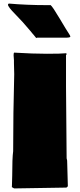

<svg xmlns="http://www.w3.org/2000/svg" viewBox="-20 -1031 445 1068"><path d="M47.9 -52.2Q47.9 -151.4 53.2 -189.9Q53.2 -402.3 59.1 -618.2Q57.6 -648.9 57.6 -680.2V-696.3Q55.7 -711.4 55.7 -723.1Q55.7 -734.9 58.1 -738.3Q162.6 -731.9 241.2 -731.9Q319.8 -731.9 349.1 -734.9Q350.1 -733.4 350.6 -726.6H347.2V-549.8L350.6 -152.3Q350.6 -147.9 352.1 -145V-144Q353.5 -141.1 353.5 -137.7L357.4 4.4Q355 9.8 348.6 12.7H332L58.6 17.1Q53.7 14.6 45.9 9.8L46.4 1.5ZM258.3 -1002.4 261.2 -1002.9Q272 -995.1 311.8 -928Q351.6 -860.8 361.3 -846.9Q371.1 -833 371.1 -827.1Q371.1 -821.3 341.3 -821.3H186L183.1 -820.3Q182.6 -820.3 181.6 -819.3Q180.7 -820.3 164.1 -840.8V-840.3L148.9 -858.9Q105.5 -911.1 64.9 -951.9Q24.4 -992.7 24.4 -1004.9Q24.4 -1007.8 28.8 -1011.2Q128.9 -1002.4 243.7 -1002.4Z"/></svg>

Font: Bowlby One
Style: Regular
Weight: 400
Designer: vernon adams
Foundry: vernon adams
Version: Version 1.000